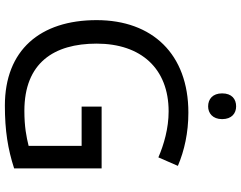

<svg xmlns="http://www.w3.org/2000/svg" viewBox="-118 -836 965 768"><g transform="rotate(90 364.0 -452.5)"><path d="M406 -915C377 -915 354 -898 354 -859C354 -821 377 -803 406 -803C433 -803 457 -821 457 -859C457 -898 433 -915 406 -915ZM407 -377V-297H564V-85C528 -76 487 -68 424 -68C232 -68 155 -186 155 -357C155 -535 255 -645 426 -645C494 -645 559 -626 610 -604L644 -682C583 -708 511 -724 431 -724C197 -724 61 -580 61 -357C61 -131 181 10 403 10C503 10 577 -2 654 -27V-377Z"/></g></svg>

Font: Noto Sans Brahmi
Style: Regular
Weight: 400
Designer: Monotype Design Team
Foundry: Monotype Imaging Inc.
Version: Version 2.004